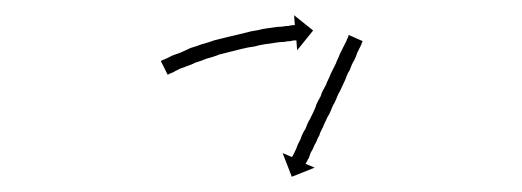

<svg xmlns="http://www.w3.org/2000/svg" viewBox="-20 -587 685 252"><path d="M455 -531Q455 -530 453 -526Q452 -524 451 -522Q450 -520 449 -518Q448 -515 447 -512.5Q446 -510 445 -508Q443 -505 441.5 -501.5Q440 -498 439 -495Q437 -492 435.5 -488.5Q434 -485 433 -482Q431 -478 429.5 -474.5Q428 -471 426 -467Q424 -464 422.5 -460Q421 -456 419 -452Q417 -449 415.5 -445Q414 -441 412 -437Q410 -434 408.5 -430.5Q407 -427 405 -423Q404 -420 402 -416.5Q400 -413 399 -409Q397 -406 396 -403Q395 -400 393 -397Q392 -395 391 -392.5Q390 -390 388 -387Q387 -385 386.5 -383Q386 -381 385 -379Q384 -378 383.5 -376.5Q383 -375 382 -374Q383 -375 381 -372L393 -367L363 -355L351 -386L363 -381Q364 -382 364 -382Q365 -384 367 -388Q369 -392 370 -395Q371 -398 372.5 -400.5Q374 -403 375 -406Q376 -409 377.5 -412Q379 -415 381 -418Q382 -421 383.5 -424.5Q385 -428 387 -431Q391 -439 394 -446Q395 -450 397 -453.5Q399 -457 401 -461Q402 -465 404 -468.5Q406 -472 408 -476Q409 -479 411 -483Q413 -487 414 -490Q416 -494 417.5 -497Q419 -500 421 -504Q422 -507 423.5 -510Q425 -513 426 -516Q429 -522 431 -526Q434 -532 435 -534Q435 -535 436 -536.5Q437 -538 437 -539Q438 -542 438 -541L456 -533Q456 -533 455 -531ZM193 -508Q195 -509 198 -510Q198 -510 198 -510Q198 -510 198 -510Q198 -510 198 -510Q198 -510 198 -510Q202 -512 206 -514Q206 -514 206 -514Q206 -514 206 -514Q206 -514 206 -514Q206 -514 206 -514Q212 -516 217 -518Q217 -518 217 -518Q217 -518 217 -518Q217 -518 217 -518Q217 -518 217 -518Q224 -521 230 -524Q230 -524 230 -524Q230 -524 230 -524Q230 -524 230 -524Q230 -524 230 -524Q237 -526 245 -529Q245 -529 245 -529Q245 -529 245 -529Q245 -529 245 -529Q245 -529 245 -529Q253 -531 261 -534Q261 -534 261 -534Q261 -534 261 -534Q261 -534 261 -534Q261 -534 261 -534Q269 -536 277 -538Q277 -538 277 -538Q277 -538 277 -538Q277 -538 277 -538Q277 -538 277 -538Q286 -540 294 -542Q294 -542 294 -542Q294 -542 294 -542Q294 -542 294 -542Q294 -542 294 -542Q302 -544 310 -546Q310 -546 310 -546Q310 -546 310 -546Q310 -546 310 -546Q310 -546 310 -546Q318 -547 325 -549Q325 -549 325 -549Q325 -549 325 -549Q325 -549 325 -549Q325 -549 325 -549Q332 -550 339 -551Q339 -551 339 -551Q339 -551 339 -551Q339 -551 339 -551Q339 -551 339 -551Q345 -552 350 -552Q350 -552 350 -552Q350 -552 350 -552Q350 -552 350 -552Q350 -552 350 -552Q355 -553 359 -553Q362 -554 365 -554Q366 -554 367 -554L366 -567L391 -547L370 -521L369 -534Q368 -534 367 -534Q365 -534 361 -533Q357 -533 353 -532Q353 -532 353 -532Q353 -532 353 -532Q353 -532 353 -532Q353 -532 353 -532Q347 -532 342 -531Q342 -531 342 -531Q342 -531 342 -531Q342 -531 342 -531Q342 -531 342 -531Q335 -530 328 -529Q328 -529 328 -529Q328 -529 328 -529Q328 -529 328 -529Q328 -529 328 -529Q321 -528 314 -526Q314 -526 314 -526Q314 -526 314 -526Q314 -526 314 -526Q314 -526 314 -526Q306 -525 298 -523Q298 -523 298 -523Q298 -523 298 -523Q298 -523 298 -523Q298 -523 298 -523Q290 -521 282 -519Q282 -519 282 -519Q282 -519 282 -519Q282 -519 282 -519Q282 -519 282 -519Q274 -517 266 -515Q266 -515 266 -515Q266 -515 266 -515Q266 -515 266.5 -515Q267 -515 267 -515Q259 -512 251 -510Q251 -510 251 -510Q251 -510 251 -510Q251 -510 251 -510Q251 -510 251 -510Q244 -507 237 -505Q237 -505 237 -505Q237 -505 237 -505Q237 -505 237 -505Q237 -505 237 -505Q231 -502 225 -500Q225 -500 225 -500Q225 -500 225 -500Q225 -500 225 -500Q225 -500 225 -500Q219 -498 214 -496Q214 -496 214.5 -496Q215 -496 215 -496Q215 -496 215 -496Q215 -496 215 -496Q210 -494 207 -492Q207 -492 207 -492Q207 -492 207 -492Q207 -492 207 -492Q207 -492 207 -492Q204 -491 202 -490Q201 -489 200 -489L191 -507Q192 -507 193 -508Z"/></svg>

Font: FRB American Cursive Just Arrows
Style: Italic
Weight: 400
Italic angle: -25°
Version: Version 2.0;Modular Font Editor K font №1